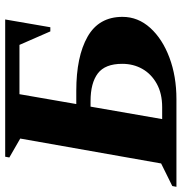

<svg xmlns="http://www.w3.org/2000/svg" viewBox="-30 -700 700 740"><g transform="rotate(-90 320.0 -330.0)"><path d="M86 -660H615L585 -486H569L517 -605H327L289 -386H340Q472 -386 548.5 -342.5Q625 -299 625 -208Q625 -148 582.5 -101Q540 -54 468 -27Q396 0 308 0H-30L-27 -16L60 -59L156 -602L83 -644ZM231 -55H277Q330 -55 367.5 -76Q405 -97 424.5 -131.5Q444 -166 444 -209Q444 -275 407 -303Q370 -331 300 -331H279Z"/></g></svg>

Font: Spectral SC ExtraBold
Style: Italic
Weight: 800
Italic angle: -10°
Designer: Jean-Baptiste Levee
Foundry: Production Type
Version: Version 2.001